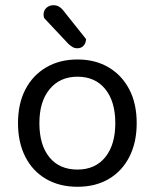

<svg xmlns="http://www.w3.org/2000/svg" viewBox="-20 -703 593 736"><path d="M504 -231Q504 -157 476 -102Q448 -47 397 -17Q346 13 277 13Q208 13 156.5 -17Q105 -47 77 -102Q49 -157 49 -231Q49 -306 77.5 -360.5Q106 -415 157.5 -445Q209 -475 277 -475Q345 -475 396 -445Q447 -415 475.5 -360.5Q504 -306 504 -231ZM277 -409Q210 -409 170.5 -361.5Q131 -314 131 -231Q131 -147 169.5 -100Q208 -53 277 -53Q345 -53 383.5 -100.5Q422 -148 422 -231Q422 -314 383.5 -361.5Q345 -409 277 -409ZM243 -534 149 -634Q148 -638 147.5 -641.5Q147 -645 147 -647Q147 -663 158 -673Q169 -683 185 -683Q196 -683 204.5 -678.5Q213 -674 220 -666L310 -553Q309 -537 300 -527.5Q291 -518 277 -518Q266 -518 258.5 -522.5Q251 -527 243 -534Z"/></svg>

Font: Baloo Tamma 2
Style: Regular
Weight: 400
Designer: Divya Kowshik, Shuchita Grover and Ek Type
Foundry: Ek Type
Version: Version 1.700